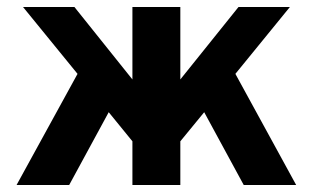

<svg xmlns="http://www.w3.org/2000/svg" viewBox="-20 -531 898 551"><path d="M27.5 0 202.5 -319 46 -511H193.5L360 -303V-511H497.5V-303L664.5 -511H812L655.5 -319L830 0H679.5L566 -209L497.5 -125.5V0H360V-125.5L292 -209L178.5 0Z"/></svg>

Font: Overpass ExtraBold
Style: Regular
Weight: 800
Designer: Delve Withrington, Dave Bailey, Thomas Jockin
Foundry: Delve Fonts LLC
Version: Version 4.000; ttfautohint (v1.8.3)